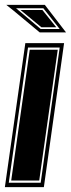

<svg xmlns="http://www.w3.org/2000/svg" viewBox="-46 -768 291 788"><path d="M-26 0 58 -591H217L134 0ZM-10 -18H121L199 -573H69ZM0 -27 76 -564H191L115 -27ZM225 -635H117L10 -724L-20 -748H138ZM199 -649 132 -734H20L121 -649ZM185 -656H124L38 -727H128Z"/></svg>

Font: Alumni Sans Collegiate One SC
Style: Italic
Weight: 400
Italic angle: -8°
Designer: Robert E. Leuschke
Foundry: Robert E. Leuschke
Version: Version 1.100